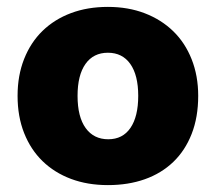

<svg xmlns="http://www.w3.org/2000/svg" viewBox="-20 -521 626 557"><path d="M555 -243Q555 -181 536 -132.5Q517 -84 482.5 -51Q448 -18 400 -1Q352 16 293 16Q234 16 186 -2Q138 -20 103.5 -53.5Q69 -87 50 -135Q31 -183 31 -243Q31 -302 50 -350Q69 -398 103.5 -431.5Q138 -465 186 -483Q234 -501 293 -501Q352 -501 400 -482.5Q448 -464 482.5 -430.5Q517 -397 536 -349Q555 -301 555 -243ZM205 -243Q205 -182 228.5 -149.5Q252 -117 294 -117Q336 -117 358.5 -150Q381 -183 381 -243Q381 -303 358 -335.5Q335 -368 293 -368Q251 -368 228 -335.5Q205 -303 205 -243Z"/></svg>

Font: Baloo Tammudu
Style: Regular
Weight: 400
Designer: Omkar Shende and Ek Type
Foundry: Ek Type
Version: Version 1.007;PS 1.000;hotconv 1.0.88;makeotf.lib2.5.647800